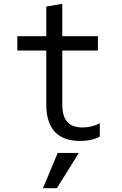

<svg xmlns="http://www.w3.org/2000/svg" viewBox="-20 -730 640 1008"><path d="M307 -181V-464.8H494V-540H307V-710L223 -695.6V-540H71V-464.8H223V-181Q223 -86.4 267.8 -38.2Q312.6 10 400 10Q429.8 10 456.3 4.4Q482.8 -1.2 504 -12.8V-82.8Q481.4 -71.6 458.8 -66.2Q436.2 -60.8 413.4 -60.8Q359.2 -60.8 333.1 -90.3Q307 -119.8 307 -181ZM393.8 73H282.8L205.6 258H278.6Z"/></svg>

Font: CommitMonoV142 ExtLt
Style: Regular
Weight: 200
Monospace: yes
Designer: Eigil Nikolajsen
Foundry: Eigil Nikolajsen
Version: Version 1.142